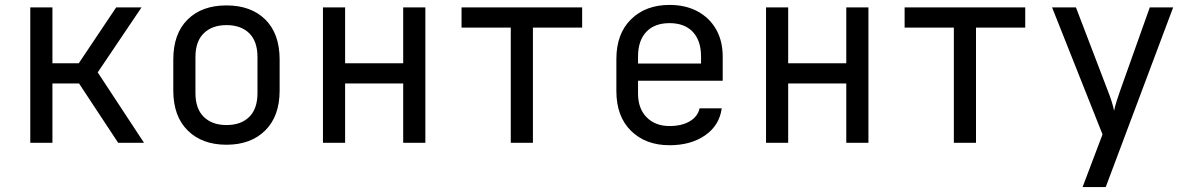

<svg xmlns="http://www.w3.org/2000/svg" viewBox="-20 -580 4840 780"><path d="M103 0V-550H193V-323H300L452 -550H555L377 -286L565 0H460L301 -241H193V0Z M900 8Q801 8 742.5 -50Q684 -108 684 -212V-338Q684 -443 742 -500.5Q800 -558 900 -558Q1000 -558 1058 -500.5Q1116 -443 1116 -338V-212Q1116 -108 1057.5 -50Q999 8 900 8ZM900 -72Q959 -72 992.5 -105Q1026 -138 1026 -202V-348Q1026 -412 992.5 -445Q959 -478 900 -478Q842 -478 808 -445Q774 -412 774 -348V-202Q774 -138 808 -105Q842 -72 900 -72Z M1292 0V-550H1382V-323H1618V-550H1708V0H1618V-241H1382V0Z M2055 0V-468H1855V-550H2345V-468H2145V0Z M2700 10Q2603 10 2543.5 -48.5Q2484 -107 2484 -210V-340Q2484 -443 2543.5 -501.5Q2603 -560 2700 -560Q2765 -560 2813.5 -534Q2862 -508 2889 -461Q2916 -414 2916 -350V-252H2572V-200Q2572 -139 2607 -103.5Q2642 -68 2700 -68Q2750 -68 2782.5 -87.5Q2815 -107 2822 -140H2912Q2903 -71 2845 -30.5Q2787 10 2700 10ZM2572 -322H2828V-350Q2828 -415 2794.5 -450.5Q2761 -486 2700 -486Q2639 -486 2605.5 -450.5Q2572 -415 2572 -350Z M3092 0V-550H3182V-323H3418V-550H3508V0H3418V-241H3182V0Z M3855 0V-468H3655V-550H4145V-468H3945V0Z M4378 180 4459 -34 4254 -550H4351L4481 -210Q4489 -190 4496 -168Q4503 -146 4506 -130Q4509 -146 4516 -168Q4523 -190 4530 -210L4651 -550H4746L4472 180Z"/></svg>

Font: JetBrainsMono NFM
Style: Regular
Weight: 400
Monospace: yes
Designer: Philipp Nurullin, Konstantin Bulenkov
Foundry: JetBrains
Version: Version 2.304; ttfautohint (v1.8.4.7-5d5b);Nerd Fonts 3.3.0